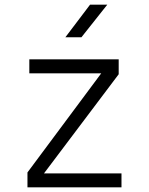

<svg xmlns="http://www.w3.org/2000/svg" viewBox="-20 -805 640 825"><path d="M98 0V-64L415 -490H106V-550H490V-486L169 -60H502V0ZM261 -645 367 -785H441L330 -645Z"/></svg>

Font: Tiny ExtraLight
Style: Regular
Weight: 200
Monospace: yes
Designer: Philipp Nurullin, Konstantin Bulenkov
Foundry: JetBrains
Version: Version 2.251; ttfautohint (v1.8.4.7-5d5b)